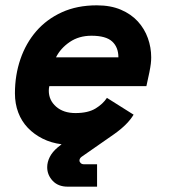

<svg xmlns="http://www.w3.org/2000/svg" viewBox="-20 -530 652 720"><path d="M165 -207Q163 -199 163 -190Q163 -154 190.5 -130Q218 -106 263 -106Q310 -106 338 -123Q366 -140 381 -163L481 -100Q459 -63 408 -27L286 58Q278 64 278 72Q278 77 282.5 81.5Q287 86 295 86H344V170H234Q198 170 177.5 148Q157 126 157 97Q157 78 166.5 59Q176 40 196 23L211 11Q172 6 140 -10Q108 -26 84.5 -50.5Q61 -75 48.5 -108Q36 -141 36 -180Q36 -248 56.5 -308Q77 -368 116 -413Q155 -458 212 -484Q269 -510 343 -510Q395 -510 433.5 -493.5Q472 -477 497 -449.5Q522 -422 534.5 -387Q547 -352 547 -315Q547 -303 545.5 -290.5Q544 -278 540 -258L529 -207ZM323 -396Q276 -396 241.5 -372.5Q207 -349 190 -315H424Q424 -353 400.5 -374.5Q377 -396 323 -396Z"/></svg>

Font: Space Mono
Style: Bold Italic
Weight: 700
Italic angle: -12°
Monospace: yes
Designer: Colophon Foundry / Benjamin Critton
Foundry: Colophon Foundry
Version: Version 1.000;PS 1.000;hotconv 1.0.81;makeotf.lib2.5.63406